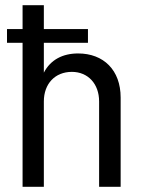

<svg xmlns="http://www.w3.org/2000/svg" viewBox="-20 -720 553 740"><path d="M67 0H149V-329C149 -397 192 -443 257 -443C319 -443 362 -397 362 -329V0H445V-344C445 -450 379 -514 281 -514C222 -514 175 -490 149 -440V-555H319V-608H149V-700H67V-608H7V-555H67Z"/></svg>

Font: Vanilla Cream Book
Style: Regular
Weight: 400
Designer: Jeremy Tribby, Jinavaṁso
Foundry: Tribby Type
Version: Version 1.422;Glyphs 3.1.2 (3151)